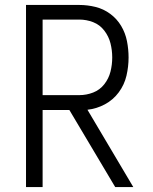

<svg xmlns="http://www.w3.org/2000/svg" viewBox="-20 -755 616 775"><path d="M85 0H152V-311H260L445 0H518L333 -312Q370 -316 403.5 -334Q437 -352 459.5 -382.5Q482 -413 490.5 -449.5Q499 -486 499 -523Q499 -556 492.5 -589Q486 -622 469 -650.5Q452 -679 425 -699Q398 -719 365.5 -727Q333 -735 300 -735H85ZM300 -371H152V-676H300Q329 -676 356 -665.5Q383 -655 401 -631.5Q419 -608 426 -580Q433 -552 433 -523Q433 -494 426 -466Q419 -438 401 -415Q383 -392 356 -381.5Q329 -371 300 -371Z"/></svg>

Font: Iosevka Sparkle Light
Style: Regular
Weight: 300
Designer: Belleve Invis
Foundry: Belleve Invis
Version: Version 4.5.0; ttfautohint (v1.8.3)